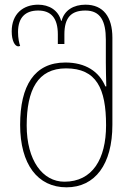

<svg xmlns="http://www.w3.org/2000/svg" viewBox="-20 -790 590 820"><path d="M264 10C386 10 460 -88 460 -257V-629C460 -718 421 -770 345 -770C295 -770 255 -747 243 -701H241C229 -747 189 -770 143 -770C79 -770 30 -731 30 -656C30 -615 44 -592 58 -592C60 -592 64 -593 66 -594C62 -605 57 -626 57 -653C57 -717 90 -745 143 -745C198 -745 227 -713 227 -643V-602H255V-643C255 -713 282 -745 345 -745C409 -745 432 -700 432 -621V-523C432 -495 433 -458 434 -421H430C403 -485 345 -523 259 -523C126 -523 66 -423 66 -257C66 -88 141 10 264 10ZM255 -14C162 -14 94 -105 94 -254C94 -406 141 -498 262 -498C392 -498 433 -412 433 -255C433 -111 375 -14 255 -14Z"/></svg>

Font: Noto Serif Georgian Thin
Style: Regular
Weight: 100
Designer: Monotype Design Team, Akaki Razmadze
Foundry: Google LLC
Version: Version 2.003